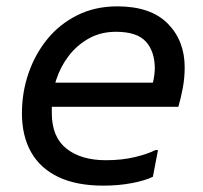

<svg xmlns="http://www.w3.org/2000/svg" viewBox="-20 -576 638 604"><path d="M305 8Q221 8 164 -19Q107 -46 78 -97Q49 -148 49 -220Q49 -285 69.5 -345Q90 -405 128.5 -452.5Q167 -500 223 -528Q279 -556 349 -556Q454 -556 507.5 -502Q561 -448 561 -364Q561 -331 555 -299Q549 -267 541 -240H113V-316H461Q464 -328 465.5 -340.5Q467 -353 467 -360Q467 -414 439 -445Q411 -476 345 -476Q297 -476 259.5 -455Q222 -434 196 -400Q170 -366 156.5 -324Q143 -282 143 -240V-220Q143 -145 189 -108.5Q235 -72 313 -72Q364 -72 405 -82Q446 -92 469 -104H477L461 -20Q437 -8 395 0Q353 8 305 8Z"/></svg>

Font: Kufam
Style: Italic
Weight: 400
Italic angle: -11°
Designer: Artur Schmal
Foundry: Original Type
Version: Version 1.301; ttfautohint (v1.8.3)